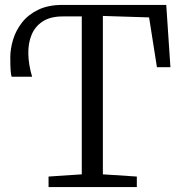

<svg xmlns="http://www.w3.org/2000/svg" viewBox="-20 -763 737 783"><path d="M178 0V-43L313.5 -52V-696H235.5Q186 -696 154.8 -676Q123.5 -656 109 -621.5Q94.5 -587 95.5 -542.8Q96.5 -498.5 111 -450H27.5Q25 -456.5 23.5 -473.8Q22 -491 22 -529Q22 -563.5 33.2 -601Q44.5 -638.5 69.5 -670.8Q94.5 -703 135.5 -723Q176.5 -743 235.5 -743H658L675 -489H620L588 -692L399.5 -698V-52L538 -43V0Z"/></svg>

Font: Merriweather Light
Style: Regular
Weight: 300
Designer: Eben Sorkin
Foundry: Eben Sorkin
Version: Version 2.100